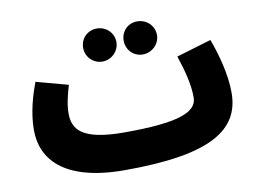

<svg xmlns="http://www.w3.org/2000/svg" viewBox="-70 -711 1123 835"><g transform="rotate(-10 491.5 -293.0)"><path d="M582 -461C623 -461 657 -494 657 -534C657 -576 623 -607 582 -607C541 -607 510 -576 510 -534C510 -494 541 -461 582 -461ZM404 -461C444 -461 478 -494 478 -534C478 -576 444 -607 404 -607C363 -607 331 -576 331 -534C331 -494 363 -461 404 -461ZM418 21C796 21 933 -65 933 -231C933 -311 908 -402 882 -472L728 -426C750 -360 767 -297 767 -239C767 -174 685 -141 444 -141C255 -141 219 -194 219 -265C219 -306 231 -349 242 -387L101 -425C82 -374 58 -298 58 -219C58 -96 142 21 418 21Z"/></g></svg>

Font: Noto Sans Arabic ExtCond Blk
Style: Regular
Weight: 900
Width: 2
Designer: Monotype Design Team, Nadine Chahine, Nizar Qandah and Khaled Hosny
Foundry: Monotype Imaging Inc.
Version: Version 2.012